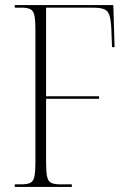

<svg xmlns="http://www.w3.org/2000/svg" viewBox="-20 -734 512 754"><path d="M38 0V-10H62Q87 -10 99 -16Q111 -22 115 -40Q119 -58 119 -95V-620Q119 -656 115 -674Q111 -692 99 -698Q87 -704 63 -704H38V-714H425L430 -549H420L417 -625Q415 -672 402.5 -688Q390 -704 346 -704H161V-356H369V-346H161V-95Q161 -59 165 -40.5Q169 -22 181 -16Q193 -10 218 -10H262V0Z"/></svg>

Font: Noto Serif Display Condensed ExtraLight
Style: Regular
Weight: 200
Width: 3
Designer: Monotype Design Team
Foundry: Monotype Imaging Inc.
Version: Version 2.009